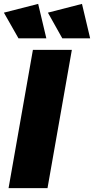

<svg xmlns="http://www.w3.org/2000/svg" viewBox="-29 -966 483 986"><path d="M15 0 140 -710H340L215 0ZM291 -769 217 -901 392 -946 434 -769ZM66 -769 -9 -901 167 -946 209 -769Z"/></svg>

Font: Livvic Black
Style: Italic
Weight: 900
Italic angle: -10°
Designer: Jacques Le Bailly, Baron von Fonthausen
Version: Version 1.001; ttfautohint (v1.8.2)